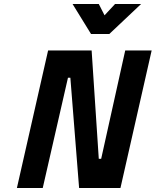

<svg xmlns="http://www.w3.org/2000/svg" viewBox="-20 -946 783 966"><path d="M195 0 322 -555H334L378 0H586L743 -692H610L489 -147H477L441 -692H222L65 0ZM559 -926 506 -869 477 -926H345L438 -775H530L690 -926Z"/></svg>

Font: RazerF5
Style: Bold Italic
Weight: 700
Foundry: Razer Inc.
Version: Version 2